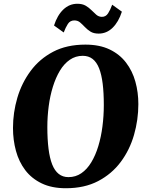

<svg xmlns="http://www.w3.org/2000/svg" viewBox="-20 -990 778 1020"><path d="M330 10Q255 10 201.5 -15.8Q148 -41.5 114.2 -86Q80.5 -130.5 64.8 -188.2Q49 -246 49 -310Q49 -392 72.2 -470.8Q95.5 -549.5 142.8 -613.2Q190 -677 262.2 -715Q334.5 -753 433.5 -753Q508.5 -753 562 -727.5Q615.5 -702 649.5 -657.5Q683.5 -613 699.2 -556.2Q715 -499.5 715 -437Q715 -353.5 692 -273.5Q669 -193.5 621.5 -129.8Q574 -66 501.5 -28Q429 10 330 10ZM343.5 -49Q382 -49 412.2 -69.8Q442.5 -90.5 465 -127.8Q487.5 -165 502.2 -213.5Q517 -262 524.2 -318Q531.5 -374 531.5 -432Q531.5 -496.5 525.5 -545.2Q519.5 -594 506.5 -627Q493.5 -660 472 -676.8Q450.5 -693.5 419.5 -693.5Q381.5 -693.5 351 -672.5Q320.5 -651.5 298.2 -614.5Q276 -577.5 261 -529.2Q246 -481 238.8 -426.2Q231.5 -371.5 231.5 -315Q231.5 -249.5 237.8 -199.8Q244 -150 257.2 -116.5Q270.5 -83 292 -66Q313.5 -49 343.5 -49ZM504 -811.5Q477.5 -811.5 460.5 -822.2Q443.5 -833 430.8 -846.5Q418 -860 405.5 -870.8Q393 -881.5 375 -881.5Q352.5 -881.5 340.5 -862.8Q328.5 -844 318.5 -817.5L267 -854.5Q284.5 -909 316.5 -939.5Q348.5 -970 391 -970Q417.5 -970 435 -959.8Q452.5 -949.5 465.8 -936Q479 -922.5 491.5 -911.8Q504 -901 520.5 -900.5Q542 -900 554.2 -919.2Q566.5 -938.5 576 -965L627.5 -928Q610 -873.5 578.2 -842.5Q546.5 -811.5 504 -811.5Z"/></svg>

Font: Merriweather 24pt Black
Style: Italic
Weight: 900
Italic angle: -7.8°
Designer: Eben Sorkin
Foundry: Eben Sorkin
Version: Version 2.101